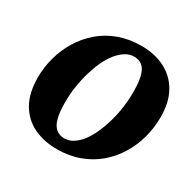

<svg xmlns="http://www.w3.org/2000/svg" viewBox="-152 -827 1008 1002"><g transform="rotate(30 352.0 -326.0)"><path d="M310 18Q232 18 170.5 -11.5Q109 -41 73.5 -102Q38 -163 38 -258Q38 -319 54.5 -379Q71 -439 103 -491.5Q135 -544 182 -584.5Q229 -625 290.5 -647.5Q352 -670 426 -670Q505 -670 566.5 -639Q628 -608 662.5 -547.5Q697 -487 697 -397Q697 -333 680.5 -272.5Q664 -212 632 -159.5Q600 -107 553 -67Q506 -27 445 -4.5Q384 18 310 18ZM316 -50Q344 -50 369 -66Q394 -82 415 -109.5Q436 -137 453 -174.5Q470 -212 482.5 -255.5Q495 -299 501.5 -345.5Q508 -392 508 -439Q508 -499 498.5 -534.5Q489 -570 469.5 -586Q450 -602 420 -602Q392 -602 367.5 -586.5Q343 -571 321 -544Q299 -517 282 -480Q265 -443 252.5 -400Q240 -357 233 -310.5Q226 -264 226 -218Q226 -156 236 -119.5Q246 -83 266.5 -66.5Q287 -50 316 -50Z"/></g></svg>

Font: Source Serif 4 Black
Style: Italic
Weight: 900
Italic angle: -12°
Designer: Frank Grießhammer
Foundry: Adobe Systems Incorporated
Version: Version 4.004;hotconv 1.0.116;makeotfexe 2.5.65601